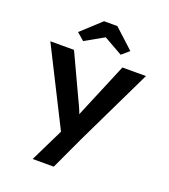

<svg xmlns="http://www.w3.org/2000/svg" viewBox="-174 -895 1100 1249"><g transform="rotate(20 376.0 -270.5)"><path d="M199 230 332 -42 331 39 45 -529H209L348 -231Q363 -201 375.5 -171Q388 -141 395 -113L368 -106Q377 -130 390 -161.5Q403 -193 417 -226L544 -529H707L451 2L345 230ZM245 -603 194 -647 329 -771H421L556 -647L505 -603L360 -685H390Z"/></g></svg>

Font: Lexend Exa SemiBold
Style: Regular
Weight: 600
Designer: Bonnie Shaver-Troup, Thomas Jockin
Foundry: Lexend
Version: Version 1.007